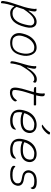

<svg xmlns="http://www.w3.org/2000/svg" viewBox="1431 -2289 1054 3964"><g transform="rotate(90 1958.0 -307.0)"><path d="M154 -530Q166 -536 181 -536Q200 -536 208.5 -517.5Q217 -499 210 -458Q207 -436 203 -415Q199 -394 194 -373L201 -370Q249 -444 306 -490Q363 -536 424 -536Q479 -536 509 -506.5Q539 -477 546 -427Q553 -377 537 -313L532 -293Q494 -140 424 -65Q354 10 244 10Q193 10 158.5 -16.5Q124 -43 107 -74L102 -73Q80 -6 63 60Q46 126 41 197Q34 200 26 200Q-9 200 -3 150Q7 72 28.5 1Q50 -70 74.5 -140Q99 -210 121 -283.5Q143 -357 155 -439Q160 -475 160.5 -494Q161 -513 154 -530ZM424 -488Q385 -488 346.5 -467Q308 -446 264.5 -397.5Q221 -349 166 -268Q154 -229 142 -192.5Q130 -156 118 -121Q142 -77 172.5 -57.5Q203 -38 254 -38Q417 -38 480 -289L484 -305Q492 -335 496.5 -363Q501 -391 502 -422Q484 -488 424 -488Z M959 -536Q1012 -536 1049 -508Q1086 -480 1106.5 -433.5Q1127 -387 1129.5 -329.5Q1132 -272 1115 -212L1110 -194Q1082 -91 1020.5 -40.5Q959 10 858 10Q783 10 734 -23.5Q685 -57 667.5 -114Q650 -171 668 -243L672 -259Q694 -347 736.5 -408.5Q779 -470 836.5 -503Q894 -536 959 -536ZM953 -488Q906 -488 860 -459Q814 -430 778.5 -378.5Q743 -327 724 -257L719 -238Q704 -180 716 -129.5Q728 -79 775 -47Q797 -40 819.5 -36.5Q842 -33 864 -33Q949 -33 999 -78.5Q1049 -124 1068 -202L1072 -218Q1092 -300 1081 -365Q1070 -430 1031 -470Q998 -488 953 -488Z M1285 2Q1278 5 1270 5Q1235 5 1241 -41Q1249 -99 1268.5 -167Q1288 -235 1308.5 -304Q1329 -373 1338 -435Q1343 -471 1343 -489.5Q1343 -508 1340 -526Q1349 -529 1361 -529Q1382 -529 1390.5 -513Q1399 -497 1393 -459Q1388 -430 1381.5 -400.5Q1375 -371 1367 -342L1375 -339Q1429 -435 1489 -487.5Q1549 -540 1610 -540Q1636 -540 1652.5 -534Q1669 -528 1677 -519Q1685 -511 1682 -493Q1681 -486 1676.5 -477.5Q1672 -469 1668 -464H1662Q1645 -488 1606 -488Q1543 -488 1475 -417.5Q1407 -347 1327 -203Q1312 -151 1300 -99.5Q1288 -48 1285 2Z M2054 -128Q2073 -112 2070 -94Q2068 -82 2062.5 -71Q2057 -60 2035 -39Q2012 -17 1972 -1Q1932 15 1888 15Q1839 15 1814.5 -6Q1790 -27 1785.5 -64.5Q1781 -102 1790 -153Q1804 -234 1830 -315.5Q1856 -397 1877 -478H1856Q1801 -478 1785 -487.5Q1769 -497 1773 -515Q1774 -521 1778 -526H1889Q1894 -546 1897.5 -566Q1901 -586 1904 -606Q1908 -633 1907 -655Q1906 -677 1902 -700Q1915 -705 1929 -705Q1942 -705 1955 -689.5Q1968 -674 1963 -624Q1961 -600 1956 -575.5Q1951 -551 1945 -526H2133Q2147 -526 2151 -516Q2155 -506 2151 -490L2148 -478H1931Q1909 -405 1883 -326.5Q1857 -248 1842 -164Q1835 -124 1834 -100Q1833 -76 1837 -55Q1848 -41 1863 -36Q1878 -31 1897 -31Q1933 -31 1970.5 -52Q2008 -73 2048 -128Z M2552 -536Q2620 -536 2660 -509Q2700 -482 2714.5 -440.5Q2729 -399 2718 -355L2716 -347Q2700 -283 2641 -244Q2582 -205 2471 -205Q2414 -205 2370 -215.5Q2326 -226 2306 -239H2299Q2287 -191 2292.5 -147Q2298 -103 2318 -77Q2352 -58 2384.5 -48.5Q2417 -39 2459 -39Q2499 -39 2529.5 -45.5Q2560 -52 2587 -67.5Q2614 -83 2645 -109H2651Q2652 -100 2651.5 -93.5Q2651 -87 2649 -78Q2646 -66 2641 -55.5Q2636 -45 2624 -33Q2602 -11 2563 -0.5Q2524 10 2461 10Q2378 10 2323.5 -22Q2269 -54 2250 -114.5Q2231 -175 2252 -261L2256 -277Q2279 -370 2325.5 -427Q2372 -484 2431.5 -510Q2491 -536 2552 -536ZM2542 -488Q2494 -488 2448.5 -463.5Q2403 -439 2367 -393.5Q2331 -348 2311 -283Q2339 -267 2377 -259.5Q2415 -252 2473 -252Q2559 -252 2606 -280Q2653 -308 2665 -355Q2676 -396 2669.5 -423Q2663 -450 2646 -468Q2622 -478 2598.5 -483Q2575 -488 2542 -488ZM2708 -813Q2730 -816 2746 -807Q2762 -798 2744 -771Q2722 -738 2688.5 -706.5Q2655 -675 2622 -657Q2606 -648 2596 -645.5Q2586 -643 2578 -643Q2557 -643 2548 -654Q2606 -692 2644 -730.5Q2682 -769 2708 -813Z M3152 -536Q3220 -536 3260 -509Q3300 -482 3314.5 -440.5Q3329 -399 3318 -355L3316 -347Q3300 -283 3241 -244Q3182 -205 3071 -205Q3014 -205 2970 -215.5Q2926 -226 2906 -239H2899Q2887 -191 2892.5 -147Q2898 -103 2918 -77Q2952 -58 2984.5 -48.5Q3017 -39 3059 -39Q3099 -39 3129.5 -45.5Q3160 -52 3187 -67.5Q3214 -83 3245 -109H3251Q3252 -100 3251.5 -93.5Q3251 -87 3249 -78Q3246 -66 3241 -55.5Q3236 -45 3224 -33Q3202 -11 3163 -0.5Q3124 10 3061 10Q2978 10 2923.5 -22Q2869 -54 2850 -114.5Q2831 -175 2852 -261L2856 -277Q2879 -370 2925.5 -427Q2972 -484 3031.5 -510Q3091 -536 3152 -536ZM3142 -488Q3094 -488 3048.5 -463.5Q3003 -439 2967 -393.5Q2931 -348 2911 -283Q2939 -267 2977 -259.5Q3015 -252 3073 -252Q3159 -252 3206 -280Q3253 -308 3265 -355Q3276 -396 3269.5 -423Q3263 -450 3246 -468Q3222 -478 3198.5 -483Q3175 -488 3142 -488Z M3594 -38Q3663 -38 3698.5 -56Q3734 -74 3757 -109Q3768 -158 3753 -186.5Q3738 -215 3677 -227L3605 -241Q3557 -251 3530 -276.5Q3503 -302 3495 -334Q3487 -366 3494 -395Q3512 -467 3568 -503Q3624 -539 3727 -539Q3790 -539 3823.5 -526Q3857 -513 3870 -493Q3877 -483 3879.5 -469.5Q3882 -456 3878 -443Q3874 -427 3857 -413H3851Q3844 -454 3814 -471.5Q3784 -489 3716 -489Q3643 -489 3599 -465Q3555 -441 3543 -393Q3539 -376 3541 -353Q3543 -330 3562 -310Q3581 -290 3627 -281L3699 -268Q3768 -255 3794.5 -214.5Q3821 -174 3807 -120Q3789 -51 3732 -20.5Q3675 10 3577 10Q3509 10 3465.5 -4Q3422 -18 3406 -40Q3395 -57 3401 -80Q3404 -91 3407 -96H3413Q3450 -61 3489.5 -49.5Q3529 -38 3594 -38Z"/></g></svg>

Font: Recursive Sn Csl St Lt
Style: Italic
Weight: 300
Italic angle: -15°
Version: Version 1.079;hotconv 1.0.112;makeotfexe 2.5.65598; ttfautoh